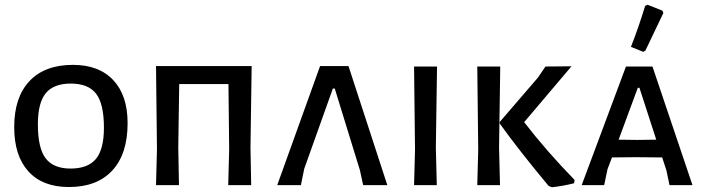

<svg xmlns="http://www.w3.org/2000/svg" viewBox="-20 -782 2975 811"><path d="M288 -508Q398 -508 458.5 -443.5Q519 -379 519 -262Q519 -132 454.5 -62Q390 8 271 8Q160 8 100 -58Q40 -124 40 -245Q40 -371 104.5 -439.5Q169 -508 288 -508ZM279 -429Q207 -429 173.5 -388.5Q140 -348 140 -257Q140 -156 173 -113Q206 -70 278 -70Q351 -70 385 -110.5Q419 -151 419 -243Q419 -343 386 -386Q353 -429 279 -429Z M1043 -503 1038 -159 1041 0H944L948 -150L945 -427H737L733 -159L736 0H639L643 -150L639 -503Z M1452 -503 1616 0H1514L1500 -64L1394 -408H1386L1265 -69L1251 0H1151L1332 -503Z M1826 -501 1821 -159 1825 0H1729L1733 -150L1729 -501Z M2394 -502 2194 -266Q2289 -143 2407 -22L2405 -8Q2358 4 2311 9L2297 3Q2172 -147 2091 -260V-267L2252 -454L2284 -501ZM2093 -501 2088 -159 2092 0H1996L2000 -150L1996 -501Z M2706 -568 2697 -563 2645 -584Q2677 -665 2705 -757L2715 -762L2778 -737L2782 -727ZM2736 -501 2905 0H2808L2795 -62L2777 -117L2665 -118L2565 -117L2546 -67L2532 0H2437L2624 -501ZM2672 -191 2752 -192 2681 -411H2674L2593 -192Z"/></svg>

Font: Alegreya Sans SC Medium
Style: Regular
Weight: 500
Designer: Juan Pablo del Peral
Foundry: Huerta Tipografica
Version: Version 2.001;PS 002.001;hotconv 1.0.88;makeotf.lib2.5.64775